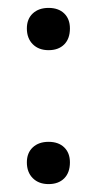

<svg xmlns="http://www.w3.org/2000/svg" viewBox="-20 -455 244 486"><path d="M48 -44Q48 -68 63 -82Q78 -96 103 -96Q128 -96 142.5 -82Q157 -68 157 -44Q157 -18 142.5 -3.5Q128 11 103 11Q78 11 63 -4Q48 -19 48 -44ZM48 -383Q48 -407 63 -421Q78 -435 103 -435Q128 -435 142.5 -421Q157 -407 157 -383Q157 -357 142.5 -342.5Q128 -328 103 -328Q78 -328 63 -343Q48 -358 48 -383Z"/></svg>

Font: Cormorant SC SemiBold
Style: Regular
Weight: 600
Designer: Christian Thalmann (Catharsis Fonts)
Version: Version 3.000